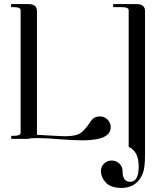

<svg xmlns="http://www.w3.org/2000/svg" viewBox="-20 -680 785 940"><path d="M610 -630Q610 -645 576 -645H534V-660H648Q690 -660 690 -626V79Q690 138 680.5 165Q671 192 652 211Q623 240 574 240Q527 240 501 217Q475 190 474 158Q474 136 489.5 121Q505 106 527 106Q549 106 564.5 121Q580 136 580 158Q580 210 617 210Q659 210 659 135Q659 61 610 39ZM81 -630Q81 -645 47 -645H34V-660H119Q161 -660 161 -626V-20Q193 -18 224 -16.5Q255 -15 270.5 -14Q286 -13 298 -13Q351 -13 373.5 -28Q396 -43 424 -86Q440 -110 469 -110Q491 -110 506.5 -94.5Q522 -79 522 -57Q522 7 385 7Q340 7 275 2Q209 -4 162 -4Q126 -4 117 0H35V-15H48Q81 -15 81 -30Z"/></svg>

Font: kawoszeh
Style: Medium
Weight: 500
Version: Version 000.030